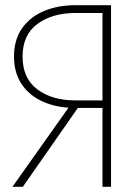

<svg xmlns="http://www.w3.org/2000/svg" viewBox="-20 -720 535 740"><path d="M408 -700V0H375V-304H280L68 0H28L244 -305Q183 -309 135.5 -333Q88 -357 61 -399.5Q34 -442 34 -502Q34 -567 65 -611Q96 -655 149.5 -677.5Q203 -700 271 -700ZM271 -333H375V-670H271Q182 -670 124.5 -628Q67 -586 67 -502Q67 -418 124 -375.5Q181 -333 271 -333Z"/></svg>

Font: Jost* Thin
Style: Regular
Weight: 200
Version: Version 3.7